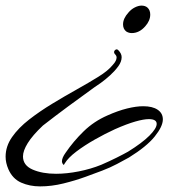

<svg xmlns="http://www.w3.org/2000/svg" viewBox="-160 -361 680 685"><path d="M310 -243Q299 -243 290 -249Q279 -258 279 -274Q279 -295 298 -316Q308 -328 321 -334.5Q334 -341 345 -341Q358 -341 366 -334Q376 -325 376 -309Q376 -287 358 -267Q337 -243 310 -243ZM-17 304Q-54 304 -84.5 290.5Q-115 277 -130 243Q-140 220 -140 198Q-140 161 -117 128Q-94 95 -56 65.5Q-18 36 26.5 9Q71 -18 114 -42Q157 -66 191.5 -87.5Q226 -109 242 -129Q256 -144 256 -156Q256 -162 250 -168Q247 -171 247 -175Q247 -180 252 -183.5Q257 -187 262 -182Q274 -170 274 -157Q274 -141 262 -124.5Q250 -108 233 -92.5Q216 -77 200 -65.5Q184 -54 176 -49Q130 -16 84 18Q38 52 -7 87Q-44 122 -61 149.5Q-78 177 -78 197Q-78 229 -43.5 244Q-9 259 40 259Q78 259 121 250.5Q164 242 201 227Q231 214 256 201.5Q281 189 297 180Q347 149 373 123Q399 97 399 81Q399 64 371 64Q353 64 323 72.5Q293 81 250 100Q215 116 178 137Q141 158 112 180Q83 202 71 222Q69 226 68 227Q67 228 64 224Q61 219 61 215Q61 202 74 184Q102 143 138.5 107.5Q175 72 223 51Q261 34 293.5 26Q326 18 351 18Q384 18 402.5 30.5Q421 43 421 65Q421 90 392 126Q363 162 300 201Q282 211 257.5 224Q233 237 204 248Q183 256 146 269.5Q109 283 66.5 293.5Q24 304 -17 304Z"/></svg>

Font: Arizonia
Style: Regular
Weight: 400
Designer: Robert E. Leuschke
Foundry: Robert E. Leuschke
Version: Version 1.010; ttfautohint (v1.8.4.7-5d5b)